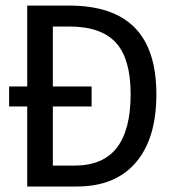

<svg xmlns="http://www.w3.org/2000/svg" viewBox="-20 -679 640 699"><path d="M549.3 -335.9Q549.3 -174.3 474.4 -87.2Q399.4 0 259.8 0H79.1V-291.5H13.2V-364.3H79.1V-658.7H231Q391.6 -658.7 470.5 -578.4Q549.3 -498 549.3 -335.9ZM313.5 -291.5H172.4V-76.2H251.5Q355 -76.2 405.3 -141.1Q455.6 -206.1 455.6 -335.9Q455.6 -464.8 401.9 -523.7Q348.1 -582.5 231.4 -582.5H172.4V-364.3H313.5Z"/></svg>

Font: Cousine
Style: Regular
Weight: 400
Monospace: yes
Designer: Steve Matteson
Foundry: Ascender Corporation
Version: Version 1.20